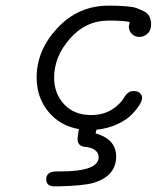

<svg xmlns="http://www.w3.org/2000/svg" viewBox="-20 -457 565 681"><path d="M110 -182Q110 -279 184 -358Q258 -437 365 -437H366Q386 -437 397.5 -436.5Q409 -436 430 -434.5Q451 -433 463.5 -428.5Q476 -424 489.5 -417.5Q503 -411 509.5 -399Q516 -387 516 -371Q516 -349 503 -337.5Q490 -326 474 -326Q459 -326 448 -336.5Q437 -347 437 -363Q437 -364 440 -379Q418 -384 368 -384H365Q284 -384 228 -320Q172 -256 172 -182Q172 -125 207.5 -87Q243 -49 303 -49Q345 -49 375.5 -67.5Q406 -86 422 -114Q435 -134 452 -134H455Q469 -134 476.5 -126.5Q484 -119 484 -110Q484 -100 474.5 -84.5Q465 -69 447 -50.5Q429 -32 396 -16.5Q363 -1 322 3L319 16Q392 37 392 98Q392 166 314 191Q277 202 187 204H173Q144 204 144 179Q144 151 181 151H195Q330 151 330 100Q330 87 319.5 77.5Q309 68 290 65L285 64Q280 64 277.5 63.5Q275 63 270 61Q265 59 262.5 56.5Q260 54 257.5 49Q255 44 255 38Q255 25 260 1Q192 -11 151 -61.5Q110 -112 110 -182Z"/></svg>

Font: CMU Typewriter Text
Style: LightOblique
Weight: 200
Italic angle: -9.46001°
Version: Version 0.7.0